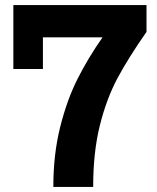

<svg xmlns="http://www.w3.org/2000/svg" viewBox="-20 -741 623 761"><path d="M386.4 -593H150.1V-467.6H32.9V-721H560.7V-614.6Q489.6 -513 445.9 -431.5Q402.3 -350 375.8 -244.1Q349.3 -138.1 349.3 0H191.4Q191.4 -129.4 218.4 -237.1Q245.3 -344.7 287 -427.6Q328.7 -510.6 386.4 -593Z"/></svg>

Font: Mona Sans VF XLt
Style: Regular
Weight: 200
Designer: Deni Anggara
Foundry: GitHub
Version: Version 2.000;Glyphs 3.2.3 (3260)